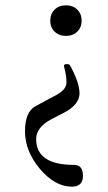

<svg xmlns="http://www.w3.org/2000/svg" viewBox="-20 -445 407 722"><path d="M228 -310Q202 -310 185.5 -326Q169 -342 169 -367Q169 -393 185.5 -409Q202 -425 228 -425Q254 -425 270.5 -409Q287 -393 287 -367Q287 -342 270.5 -326Q254 -310 228 -310ZM250 257Q187 257 130 190Q74 123 74 49Q74 -25 114 -46L194 -89Q230 -109 230 -135Q230 -161 221 -194Q218 -204 231 -204Q240 -204 243 -200Q279 -134 279 -94Q279 -53 224 -23L172 4Q116 34 116 78Q116 175 258 175Q292 175 292 216Q292 257 250 257Z"/></svg>

Font: Junicode
Style: Regular
Weight: 400
Designer: Peter S. Baker
Version: Version 2.100; ttfautohint (v1.8.4)